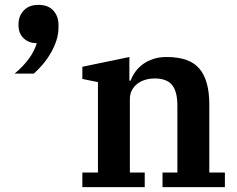

<svg xmlns="http://www.w3.org/2000/svg" viewBox="-20 -768 972 788"><path d="M318 -60H382V-431L318 -444V-494L511 -534V-437H516Q523 -456 535.5 -473.5Q548 -491 566.5 -504.5Q585 -518 609 -526Q633 -534 664 -534Q759 -534 799 -485.5Q839 -437 839 -340V-60H903V0H647V-60H708V-334Q708 -393 686 -419.5Q664 -446 615 -446Q596 -446 578 -441Q560 -436 545.5 -425.5Q531 -415 522 -399Q513 -383 513 -361V-60H574V0H318ZM40 -466Q112 -526 131 -591H129Q98 -591 77 -611Q56 -631 56 -664V-669Q56 -702 77.5 -725Q99 -748 138 -748Q178 -748 199 -724.5Q220 -701 220 -667V-654Q220 -628 211.5 -602Q203 -576 189 -551.5Q175 -527 157 -505.5Q139 -484 119 -466H40Z"/></svg>

Font: IBM Plex Serif SmBld
Style: Regular
Weight: 600
Designer: Mike Abbink, Paul van der Laan, Pieter van Rosmalen
Foundry: Bold Monday
Version: Version 3.001